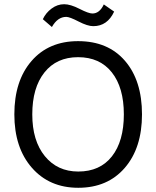

<svg xmlns="http://www.w3.org/2000/svg" viewBox="-20 -882 740 910"><path d="M48 -340Q48 -499 129.5 -593Q211 -687 350 -687Q492 -687 572.5 -593.5Q653 -500 653 -340Q653 -181 571.5 -86.5Q490 8 351 8Q214 8 131 -87Q48 -182 48 -340ZM133 -340Q133 -215 192.5 -142Q252 -69 351 -69Q454 -69 510.5 -141Q567 -213 567 -340Q567 -467 510 -539Q453 -611 350 -611Q248 -611 190.5 -538.5Q133 -466 133 -340ZM472 -861 521 -827Q489 -758 422 -758Q395 -758 352.5 -780Q310 -802 294 -802Q253 -802 226 -754L183 -791Q197 -821 224.5 -841.5Q252 -862 284 -862Q314 -862 357 -840Q400 -818 418 -818Q452 -818 472 -861Z"/></svg>

Font: Hind
Style: Regular
Weight: 400
Designer: Manushi Parikh, Satya Rajpurohit
Foundry: Indian Type Foundry
Version: Version 2.000;PS 1.0;hotconv 1.0.79;makeotf.lib2.5.61930